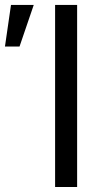

<svg xmlns="http://www.w3.org/2000/svg" viewBox="-105 -747 422 767"><path d="M203.1 -727.3V0H115.1V-727.3ZM-85.2 -561.1 -61.1 -727.3H29.8L-27 -561.1Z"/></svg>

Font: Interface
Style: Regular
Weight: 400
Designer: Rasmus Andersson
Foundry: rsms
Version: Version 1.8